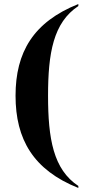

<svg xmlns="http://www.w3.org/2000/svg" viewBox="-20 -792 440 951"><path d="M368 139V129C244 47 218 -105 218 -318C218 -529 244 -680 368 -762V-772C145 -683 57 -533 57 -318C57 -102 145 50 368 139Z"/></svg>

Font: Noto Serif Display
Style: Bold
Weight: 700
Designer: Monotype Design Team
Foundry: Monotype Imaging Inc.
Version: Version 2.009